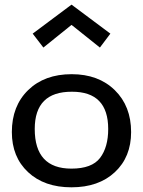

<svg xmlns="http://www.w3.org/2000/svg" viewBox="-20 -798 615 823"><path d="M30.8 -231.9Q30.8 -343.8 100.8 -411.9Q170.9 -480 287.1 -480Q402.3 -480 472.2 -411.4Q542 -342.8 542 -231.9Q542 -125 472.4 -60.1Q402.8 4.9 286.1 4.9Q169.9 4.9 100.3 -60.1Q30.8 -125 30.8 -231.9ZM120.1 -653.8 286.1 -777.8H287.1L453.1 -653.8L408.2 -594.2L287.1 -690.9H286.1L166 -594.2ZM128.9 -245.1Q128.9 -75.2 286.1 -75.2Q374 -75.2 408.9 -121.1Q443.8 -167 443.8 -245.1Q443.8 -405.3 288.1 -404.8Q128.9 -405.3 128.9 -245.1Z"/></svg>

Font: CMU Concrete
Style: Bold
Weight: 700
Version: Version 0.7.0